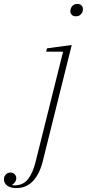

<svg xmlns="http://www.w3.org/2000/svg" viewBox="-149 -745 442 977"><path d="M-66 212Q-96 212 -112.5 199.5Q-129 187 -129 167Q-129 153 -119.5 143Q-110 133 -96 133Q-82 133 -74 142Q-66 151 -66 162Q-66 171 -71.5 180Q-77 189 -86 194L-85 198H-74Q-31 198 -6 166Q19 134 33 75L172 -482H86L90 -499L216 -516L68 78Q52 141 18.5 176.5Q-15 212 -66 212ZM237 -662Q223 -662 216 -670Q209 -678 209 -688Q209 -698 213 -706Q217 -714 225 -719.5Q233 -725 245 -725Q259 -725 266 -717Q273 -709 273 -699Q273 -689 269 -681Q265 -673 257 -667.5Q249 -662 237 -662Z"/></svg>

Font: IBM Plex Serif ExtraLight
Style: Italic
Weight: 200
Italic angle: -14°
Designer: Mike Abbink, Paul van der Laan, Pieter van Rosmalen
Foundry: Bold Monday
Version: Version 2.5